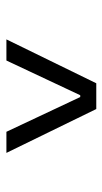

<svg xmlns="http://www.w3.org/2000/svg" viewBox="126 -860 333 626"><g transform="rotate(90 293.0 -546.5)"><path d="M107.9 -400.4H176.8L290 -641.1H295.9L409.2 -400.4H478L335 -693.4H251Z"/></g></svg>

Font: Cascadia Mono NF Light
Style: Regular
Weight: 300
Monospace: yes
Designer: Aaron Bell
Foundry: Saja Typeworks
Version: Version 2404.023